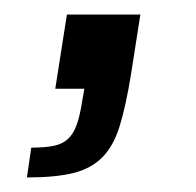

<svg xmlns="http://www.w3.org/2000/svg" viewBox="-20 -122 269 264"><path d="M23 81Q42 81 54 78.5Q66 76 73.5 69Q81 62 85.5 49.5Q90 37 93 17L96 0H56L72 -102H173L160 -19Q153 24 144.5 51.5Q136 79 120.5 94.5Q105 110 80.5 116Q56 122 17 122Z"/></svg>

Font: Azeri Sans
Style: Italic
Weight: 400
Designer: Hector Gatti & Omnibus-Type (original fonts) / Cristiano Sobral (main changes and remastering)
Foundry: Omnibus-Type
Version: Version 0.07;August 21, 2020;FontCreator 13.0.0.2681 64-bit;